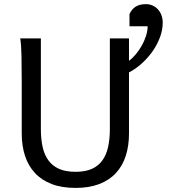

<svg xmlns="http://www.w3.org/2000/svg" viewBox="-20 -899 843 931"><path d="M607.9 -830.1Q617.7 -853.5 637 -866.2Q656.2 -878.9 688.5 -878.9Q705.1 -878.9 719.7 -872.3Q734.4 -865.7 745.4 -854Q756.3 -842.3 762.7 -825.7Q769 -809.1 769 -788.6Q769 -753.9 755.6 -718Q742.2 -682.1 719.5 -649.9Q696.8 -617.7 667.2 -591.1Q637.7 -564.5 605.5 -547.9V-251.5Q605.5 -191.9 589.8 -143.3Q574.2 -94.7 542.2 -60.1Q510.3 -25.4 461.4 -6.6Q412.6 12.2 346.7 12.2Q279.8 12.2 230.7 -6.6Q181.6 -25.4 149.4 -60.1Q117.2 -94.7 101.3 -143.3Q85.4 -191.9 85.4 -251.5V-500.5Q85.4 -572.8 84.2 -628.2Q83 -683.6 78.1 -712.9H178.2V-273.4Q178.2 -225.6 186.5 -187.3Q194.8 -148.9 214.4 -121.8Q233.9 -94.7 266.1 -80.3Q298.3 -65.9 346.7 -65.9Q394 -65.9 425.8 -80.3Q457.5 -94.7 476.8 -121.8Q496.1 -148.9 504.4 -187.3Q512.7 -225.6 512.7 -273.4V-712.9H605.5V-604Q621.6 -615.7 637.7 -634.8Q653.8 -653.8 666.7 -676.5Q679.7 -699.2 687.7 -723.9Q695.8 -748.5 695.8 -771.5H607.9Z"/></svg>

Font: Andika FrenchTight
Style: Regular
Weight: 400
Designer: Victor Gaultney, Annie Olsen, Julie Remington, Don Collingsworth, Eric Hays, Becca Hirsbrunner
Foundry: SIL International
Version: Version 5.000 ; Dig1 Dig4Opn Dig7 LnSpcTght